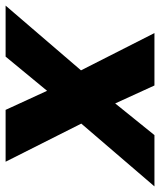

<svg xmlns="http://www.w3.org/2000/svg" viewBox="-8 -608 571 685"><g transform="rotate(90 277.5 -265.5)"><path d="M-45 0H137L259 -148L327 0H512L376 -270L600 -531H417L304 -391L240 -531H53L186 -269Z"/></g></svg>

Font: Geom ExtraBold
Style: Bold Italic
Weight: 800
Italic angle: -10°
Version: Version 1.102